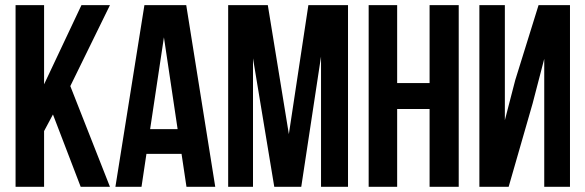

<svg xmlns="http://www.w3.org/2000/svg" viewBox="-20 -720 2254 740"><path d="M291 0 184.1 -278.8 149.9 -214.8V0H40V-700.2H149.9V-395L293.9 -700.2H403.8L251 -388.2L403.8 0Z M697.8 -700.2 809.6 0H698.7L679.7 -127H544.4L525.4 0H424.8L536.6 -700.2ZM611.8 -576.2 558.6 -222.2H664.6Z M1012.2 -700.2 1093.3 -203.1 1168.5 -700.2H1321.3V0H1217.3V-502L1141.1 0H1037.1L955.1 -495.1V0H859.4V-700.2Z M1510.7 -299.8V0H1400.9V-700.2H1510.7V-399.9H1635.7V-700.2H1748V0H1635.7V-299.8Z M2032.7 -320.8 1940.4 0H1827.6V-700.2H1925.8V-256.8L1965.8 -411.1L2055.7 -700.2H2176.8V0H2077.6V-493.2Z"/></svg>

Font: VL Bebas Neue Bold
Style: Regular
Weight: 700
Designer: Ryoichi Tsunekawa
Foundry: Ryoichi Tsunekawa
Version: Version 1.300